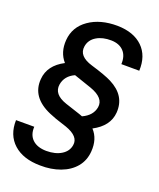

<svg xmlns="http://www.w3.org/2000/svg" viewBox="-185 -824 962 1159"><g transform="rotate(20 296.5 -245.0)"><path d="M540 -226.1Q533.2 -137.7 435.5 -86.4Q482.9 -35.6 476.6 46.4Q472.2 105.5 437.3 147.5Q402.3 189.5 343.8 211.2Q285.2 232.9 214.4 231.4Q105 230.5 43.7 175.3Q-17.6 120.1 -15.1 23.9H102.1Q99.1 76.2 129.9 105.7Q160.6 135.3 219.2 136.2Q277.8 136.2 316.2 112.3Q354.5 88.4 360.8 47.9Q371.1 -10.7 280.8 -42.5L209.5 -65.9L166 -83Q30.8 -141.1 41 -260.7Q47.9 -350.6 144.5 -400.9Q97.7 -454.1 104 -534.2Q110.8 -620.1 183.6 -670.9Q256.3 -721.7 367.2 -720.7Q471.7 -718.8 529.1 -663.1Q586.4 -607.4 582 -510.7L466.8 -511.2Q469.7 -564 441.4 -594Q413.1 -624 361.8 -625Q306.2 -626 268.1 -603.5Q227.5 -579.6 220.7 -535.6Q210 -470.2 302.7 -442.6Q395.5 -415 436.5 -394Q548.3 -337.4 540 -226.1ZM227.1 -353Q168 -326.2 158.2 -268.6Q147.5 -202.1 236.3 -172.4L331.5 -141.1L351.1 -133.8Q414.1 -162.6 423.8 -218.3Q434.6 -281.2 339.8 -314.5Z"/></g></svg>

Font: TypoPRO Roboto
Style: Italic
Weight: 500
Italic angle: -12°
Designer: Google
Version: Version 2.136; 2016